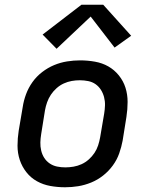

<svg xmlns="http://www.w3.org/2000/svg" viewBox="-20 -783 640 811"><path d="M255 8Q223 8 192.5 2.5Q162 -3 136 -17.5Q110 -32 91.5 -55.5Q73 -79 63.5 -107.5Q54 -136 54 -167.5Q54 -199 59 -231L76 -331Q80 -358 90 -385Q100 -412 117 -436Q134 -460 158 -478.5Q182 -497 208.5 -508Q235 -519 263 -523.5Q291 -528 318 -528Q350 -528 381 -522.5Q412 -517 437.5 -502.5Q463 -488 482 -464.5Q501 -441 510 -412.5Q519 -384 519 -352.5Q519 -321 514 -289L498 -189Q493 -162 483.5 -135Q474 -108 456.5 -84Q439 -60 415.5 -41.5Q392 -23 365 -12Q338 -1 310.5 3.5Q283 8 255 8ZM256 -76Q273 -76 290.5 -79Q308 -82 324.5 -89.5Q341 -97 355 -109.5Q369 -122 379 -137Q389 -152 394.5 -169Q400 -186 403 -203L420 -303Q423 -321 423.5 -338.5Q424 -356 419.5 -373Q415 -390 406 -404Q397 -418 383.5 -427.5Q370 -437 352.5 -440.5Q335 -444 317 -444Q300 -444 283 -441Q266 -438 249.5 -430.5Q233 -423 219 -410.5Q205 -398 195 -383Q185 -368 179 -351Q173 -334 170 -317L154 -217Q151 -199 150.5 -181.5Q150 -164 154 -147Q158 -130 167 -116Q176 -102 190 -92.5Q204 -83 221 -79.5Q238 -76 256 -76ZM219 -577 160 -637 324 -763H416L534 -632L464 -582L363 -713Z"/></svg>

Font: Iosevka SS04 Medium Extended
Style: Italic
Weight: 500
Width: 7
Italic angle: -9°
Monospace: yes
Designer: Belleve Invis
Foundry: Belleve Invis
Version: Version 19.0.0; ttfautohint (v1.8.4)